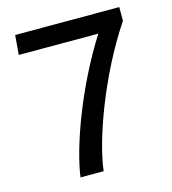

<svg xmlns="http://www.w3.org/2000/svg" viewBox="-110 -831 824 921"><g transform="rotate(-15 302.0 -370.5)"><path d="M291 0C307 -144 410 -438 567 -673V-741H50L42 -644H437C293 -417 196 -148 176 0Z"/></g></svg>

Font: Cheyenne Sans Medium
Style: Regular
Weight: 500
Designer: The Public Sans project authors (U.S. Web Design System), Libre Franklin designed by Pablo Impallari and Rodrigo Fuenzal
Foundry: The Cheyenne Sans Project Authors
Version: Version 2.007